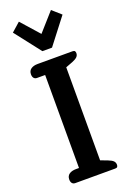

<svg xmlns="http://www.w3.org/2000/svg" viewBox="-178 -1011 716 1069"><g transform="rotate(-20 180.5 -476.0)"><path d="M32 -906 84 -952 179 -845 274 -952 326 -906 208 -753H151ZM47 -30Q47 -51 62 -61.5Q77 -72 103 -72H120V-623H72Q60 -623 53.5 -631Q47 -639 47 -653Q47 -674 62 -684.5Q77 -695 102 -695H308Q318 -695 321.5 -690.5Q325 -686 325 -678Q325 -665 316 -656Q307 -647 287 -639L245 -623V-72L287 -56Q308 -48 316.5 -39Q325 -30 325 -17Q325 -9 321.5 -4.5Q318 0 308 0H72Q60 0 53.5 -8Q47 -16 47 -30Z"/></g></svg>

Font: Maitree SemiBold
Style: Regular
Weight: 600
Designer: CadsonDemak Team
Foundry: CadsonDemak
Version: Version 1.001